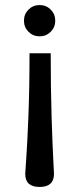

<svg xmlns="http://www.w3.org/2000/svg" viewBox="-20 -501 314 761"><path d="M93 -375Q75 -393 75 -419Q75 -445 93 -463Q111 -481 137 -481Q163 -481 181 -463Q199 -445 199 -419Q199 -393 181 -375Q163 -357 137 -357Q111 -357 93 -375ZM80 188Q80 182 84 127.5Q88 73 92.5 -38Q97 -149 97 -290H181Q181 -149 184.5 -38Q188 73 191 127.5Q194 182 194 188Q194 240 137 240Q80 240 80 188Z"/></svg>

Font: Baumans
Style: Regular
Weight: 400
Designer: Henadij Zarechnjuk
Foundry: Cyreal (www.cyreal.org)
Version: Version 001.001